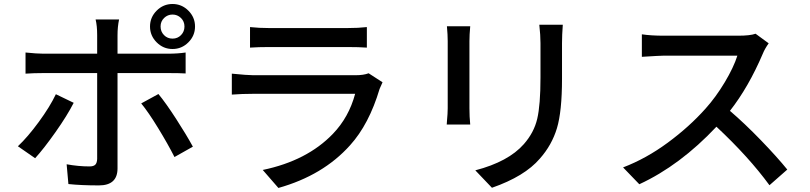

<svg xmlns="http://www.w3.org/2000/svg" viewBox="-20 -889 4040 958"><path d="M882.8 -799.3Q865.2 -816.4 840.8 -816.4Q816.4 -816.4 798.8 -799.3Q781.2 -782.2 781.2 -756.8Q781.2 -731.4 798.3 -713.9Q815.4 -696.3 840.8 -696.3Q866.2 -696.3 883.3 -713.9Q900.4 -731.4 900.4 -756.8Q900.4 -782.2 882.8 -799.3ZM919.9 -677.7Q886.7 -644.5 840.8 -644.5Q794.9 -644.5 761.7 -677.7Q728.5 -710.9 728.5 -756.8Q728.5 -802.7 761.7 -835.9Q794.9 -869.1 840.8 -869.1Q886.7 -869.1 919.9 -835.9Q953.1 -802.7 953.1 -756.8Q953.1 -710.9 919.9 -677.7ZM258.8 -418.9 347.7 -376Q315.4 -312.5 256.8 -229.5Q198.2 -146.5 155.3 -99.6L69.3 -159.2Q118.2 -205.1 173.3 -280.3Q228.5 -355.5 258.8 -418.9ZM818.4 -524.4H566.4V-48.8Q566.4 36.1 473.6 36.1Q383.8 36.1 321.3 29.3L312.5 -69.3Q371.1 -58.6 426.8 -58.6Q446.3 -58.6 455.1 -66.9Q463.9 -75.2 464.8 -95.7V-524.4H197.3Q148.4 -524.4 107.4 -521.5V-627Q164.1 -621.1 196.3 -621.1H464.8V-713.9Q464.8 -760.7 457 -792H574.2Q566.4 -755.9 566.4 -712.9V-621.1H817.4Q867.2 -621.1 906.2 -627V-522.5Q877 -524.4 818.4 -524.4ZM684.6 -373 770.5 -419.9Q807.6 -375 858.4 -296.4Q909.2 -217.8 942.4 -157.2L850.6 -105.5Q817.4 -170.9 769 -250Q720.7 -329.1 684.6 -373Z M1819.3 -523.4 1888.7 -478.5Q1875 -447.3 1874 -445.3Q1821.3 -268.6 1726.6 -164.1Q1591.8 -13.7 1369.1 48.8L1291 -41Q1511.7 -86.9 1640.6 -220.7Q1720.7 -303.7 1752 -420.9H1243.2Q1187.5 -420.9 1136.7 -417V-521.5Q1214.8 -513.7 1243.2 -513.7H1754.9Q1793.9 -513.7 1819.3 -523.4ZM1227.5 -651.4V-753.9Q1273.4 -749 1323.2 -749H1712.9Q1768.6 -749 1810.5 -753.9V-651.4Q1772.5 -654.3 1711.9 -654.3H1323.2Q1269.5 -654.3 1227.5 -651.4Z M2210 -757.8H2326.2Q2322.3 -714.8 2322.3 -683.6V-348.6Q2322.3 -306.6 2326.2 -267.6H2209Q2209 -272.5 2210.4 -288.1Q2211.9 -303.7 2212.9 -319.8Q2213.9 -335.9 2213.9 -348.6V-683.6Q2213.9 -714.8 2210 -757.8ZM2670.9 -765.6H2788.1Q2784.2 -712.9 2784.2 -673.8V-496.1Q2784.2 -333 2758.8 -249Q2733.4 -165 2673.8 -97.7Q2597.7 -8.8 2434.6 47.9L2351.6 -39.1Q2516.6 -82 2593.8 -169.9Q2644.5 -227.5 2660.6 -296.4Q2676.8 -365.2 2676.8 -502V-673.8Q2676.8 -712.9 2670.9 -765.6Z M3750 -720.7 3815.4 -672.9Q3795.9 -645.5 3786.1 -621.1Q3714.8 -454.1 3622.1 -335.9Q3695.3 -273.4 3776.9 -189Q3858.4 -104.5 3908.2 -43L3819.3 35.2Q3715.8 -106.4 3554.7 -256.8Q3373 -63.5 3169.9 30.3L3088.9 -53.7Q3204.1 -97.7 3312 -177.2Q3419.9 -256.8 3500 -346.7Q3551.8 -404.3 3596.2 -478.5Q3640.6 -552.7 3659.2 -611.3H3292Q3276.4 -611.3 3182.6 -605.5V-717.8Q3228.5 -710.9 3292 -710.9H3663.1Q3722.7 -710.9 3750 -720.7Z"/></svg>

Font: GenEi Gothic M SemiBold
Style: Regular
Weight: 500
Designer: o_tamon (Modified); [Source Han Sans]
Ryoko NISHIZUKA  (kana & ideographs); Paul D. Hunt (Latin, Greek & Cyrillic); Wenl
Version: Version 1.1a;Original Version 1.004